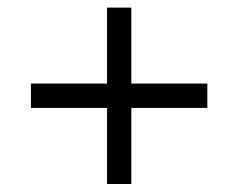

<svg xmlns="http://www.w3.org/2000/svg" viewBox="-20 -608 617 497"><path d="M320 -131.7H257V-328.7H60V-391.7H257V-588.3H320V-391.7H516.7V-328.7H320Z"/></svg>

Font: Manrope Variable Light
Style: Regular
Weight: 200
Designer: Mikhail Sharanda
Foundry: Mikhail Sharanda
Version: Version 4.505